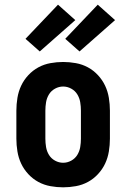

<svg xmlns="http://www.w3.org/2000/svg" viewBox="-20 -793 540 821"><path d="M250 8Q223 8 195.5 3Q168 -2 144 -15Q120 -28 101 -48.5Q82 -69 70.5 -93.5Q59 -118 54.5 -145.5Q50 -173 50 -200V-320Q50 -347 54.5 -374.5Q59 -402 70.5 -426.5Q82 -451 101 -471.5Q120 -492 144 -505Q168 -518 195.5 -523Q223 -528 250 -528Q277 -528 304.5 -523Q332 -518 356 -505Q380 -492 399 -471.5Q418 -451 429.5 -426.5Q441 -402 445.5 -374.5Q450 -347 450 -320V-200Q450 -173 445.5 -145.5Q441 -118 429.5 -93.5Q418 -69 399 -48.5Q380 -28 356 -15Q332 -2 304.5 3Q277 8 250 8ZM250 -97Q268 -97 284.5 -106Q301 -115 310.5 -130.5Q320 -146 323 -164Q326 -182 326 -200V-320Q326 -338 323 -356Q320 -374 310.5 -389.5Q301 -405 284.5 -414Q268 -423 250 -423Q232 -423 215.5 -414Q199 -405 189.5 -389.5Q180 -374 177 -356Q174 -338 174 -320V-200Q174 -182 177 -164Q180 -146 189.5 -130.5Q199 -115 215.5 -106Q232 -97 250 -97ZM320 -573 259 -627 398 -773 472 -707ZM150 -573 89 -627 228 -773 302 -707Z"/></svg>

Font: Iosevka Extrabold
Style: Regular
Weight: 800
Monospace: yes
Designer: Belleve Invis
Foundry: Belleve Invis
Version: Version 32.5.0; ttfautohint (v1.8.4)